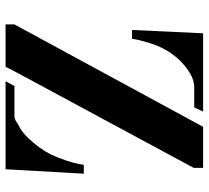

<svg xmlns="http://www.w3.org/2000/svg" viewBox="-50 -702 752 692"><g transform="rotate(90 326.0 -356.0)"><path d="M382 -712H100L88 -456H120C120 -457.3 120.7 -461.7 122 -469C123.3 -476.3 126 -487.2 130 -501.5C134 -515.8 138.3 -529.3 143 -542C159 -582 181.8 -615 211.5 -641C241.2 -667 268.7 -680 294 -680H367ZM290 -32 273 0H590L606 -282H574L571 -264C569 -252.7 564.7 -237 558 -217C551.3 -197 544 -178.7 536 -162C529.3 -148.7 521 -135.2 511 -121.5C501 -107.8 489.2 -93.8 475.5 -79.5C461.8 -65.2 446 -53.7 428 -45C425.3 -43.7 422.3 -41.7 419 -39C411.7 -34.3 404.3 -32 397 -32ZM220 0C220.7 0 226.3 -10.7 237 -32L246 -49L585 -678V-712H437L68 -32V0Z"/></g></svg>

Font: Km Standard TT
Style: Bold
Weight: 700
Designer: Alexey Kryukov <alexios@thessalonica.org.ru>
Version: Version 2.0.2